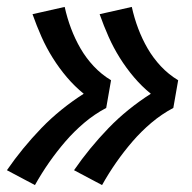

<svg xmlns="http://www.w3.org/2000/svg" viewBox="-35 -612 555 555"><path d="M260 -77 179 -120Q201 -152 226 -182.5Q251 -213 278.5 -241.5Q306 -270 337 -295Q368 -320 401 -341Q375 -362 352.5 -388.5Q330 -415 311.5 -444.5Q293 -474 279 -505.5Q265 -537 253 -571L346 -592Q353 -560 364.5 -529.5Q376 -499 392 -471.5Q408 -444 430 -420.5Q452 -397 480 -380L466 -300Q432 -282 402.5 -257Q373 -232 348 -203Q323 -174 301 -142.5Q279 -111 260 -77ZM66 -77 -15 -120Q7 -152 32 -182.5Q57 -213 84.5 -241.5Q112 -270 143 -295Q174 -320 207 -341Q181 -362 158.5 -388.5Q136 -415 117.5 -444.5Q99 -474 85 -505.5Q71 -537 59 -571L152 -592Q159 -560 170.5 -529.5Q182 -499 198 -471.5Q214 -444 236 -420.5Q258 -397 286 -380L272 -300Q238 -282 208.5 -257Q179 -232 154 -203Q129 -174 107 -142.5Q85 -111 66 -77Z"/></svg>

Font: Iosevka SS18 Heavy
Style: Italic
Weight: 900
Italic angle: -9°
Monospace: yes
Designer: Belleve Invis
Foundry: Belleve Invis
Version: Version 25.1.1; ttfautohint (v1.8.4)